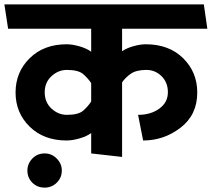

<svg xmlns="http://www.w3.org/2000/svg" viewBox="-31 -700 966 876"><path d="M173 -279Q173 -233 204 -204.5Q235 -176 274 -176Q327 -176 349 -195.5Q371 -215 385 -237V-321Q371 -342 349 -361.5Q327 -381 274 -381Q235 -381 204 -352.5Q173 -324 173 -279ZM385 0V-93Q365 -78 332 -68.5Q299 -59 273 -59Q169 -59 104.5 -122Q40 -185 40 -278Q40 -371 104.5 -434.5Q169 -498 273 -498Q299 -498 332 -488.5Q365 -479 385 -464V-569H6L-11 -680H899L915 -569H526V-466Q545 -480 577 -489Q609 -498 634 -498Q740 -498 804.5 -434.5Q869 -371 869 -278Q869 -176 793 -117.5Q717 -59 622 -59L599 -176Q657 -176 696 -204.5Q735 -233 735 -279Q735 -324 706 -352.5Q677 -381 637 -381Q590 -381 565 -363Q540 -345 526 -324V16ZM173 156Q139 156 116.5 133.5Q94 111 94 78Q94 47 116.5 23.5Q139 0 173 0Q205 0 228 23.5Q251 47 251 78Q251 111 228 133.5Q205 156 173 156Z"/></svg>

Font: Palanquin Dark
Style: Regular
Weight: 400
Designer: Pria Ravichandran
Version: Version 1.001